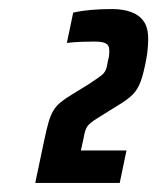

<svg xmlns="http://www.w3.org/2000/svg" viewBox="-20 -825 348 425"><path d="M58 -420 78 -515Q83 -539 87.5 -554.5Q92 -570 98 -580Q104 -590 113.5 -598Q123 -606 138 -615L177 -639Q195 -651 203 -657Q211 -663 214 -670Q217 -677 219 -691Q221 -697 221.5 -702.5Q222 -708 222 -712Q222 -722 218 -726Q214 -730 207 -731.5Q200 -733 189 -733Q177 -733 161 -732.5Q145 -732 128 -730L142 -797Q159 -801 181.5 -803Q204 -805 227 -805Q252 -805 270 -798.5Q288 -792 298 -778Q308 -764 308 -739Q308 -730 307 -718Q306 -706 304 -695Q298 -663 291.5 -645Q285 -627 273.5 -615.5Q262 -604 240 -591L195 -563Q179 -553 173.5 -545.5Q168 -538 165 -519L159 -492H260L245 -420Z"/></svg>

Font: Saira Condensed ExtraBold
Style: Italic
Weight: 800
Width: 3
Italic angle: -12°
Designer: Hector Gatti with collaboration of the Omnibus-Type team
Foundry: Omnibus-Type
Version: Version 1.101